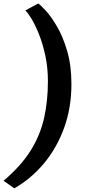

<svg xmlns="http://www.w3.org/2000/svg" viewBox="-39 -884 486 1074"><path d="M360.5 -413.5Q360.5 -281.5 319.8 -169Q279 -56.5 207 29.8Q135 116 41 169.5L-19 127Q78.5 44.5 132.2 -41.5Q186 -127.5 207.5 -223.2Q229 -319 229 -430Q229 -506 214.5 -573Q200 -640 178.8 -693Q157.5 -746 136.5 -780.2Q115.5 -814.5 102.5 -825.5L175 -864.5Q188.5 -855.5 218.5 -822.8Q248.5 -790 281.2 -733.5Q314 -677 337.2 -597Q360.5 -517 360.5 -413.5Z"/></svg>

Font: Merriweather Black
Style: Italic
Weight: 900
Italic angle: -7.8°
Designer: Eben Sorkin
Foundry: Eben Sorkin
Version: Version 2.200;gftools[0.9.31]